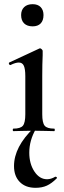

<svg xmlns="http://www.w3.org/2000/svg" viewBox="-20 -627 306 918"><path d="M44 -12Q78 -12 89.5 -26Q101 -40 101 -81V-263Q101 -297 94 -312.5Q87 -328 70 -328Q54 -328 30 -316H29Q25 -316 23 -321Q21 -326 24 -328L168 -395L171 -396Q175 -396 179.5 -391.5Q184 -387 184 -384V-363Q182 -321 182 -264V-81Q182 -40 193.5 -26Q205 -12 239 -12Q242 -12 242 -6Q242 0 239 0Q214 0 199 -1L141 -2L83 -1Q69 0 44 0Q41 0 41 -6Q41 -12 44 -12ZM81 -555Q81 -579 95.5 -593Q110 -607 136 -607Q161 -607 174.5 -593Q188 -579 188 -555Q188 -529 174.5 -515Q161 -501 136 -501Q110 -501 95.5 -515Q81 -529 81 -555ZM47 167Q47 75 142 -16L152 -11Q120 44 120 103Q120 156 144.5 193Q169 230 205 230Q224 230 244 218H246Q249 218 251.5 221Q254 224 251 226Q227 250 204 260.5Q181 271 150 271Q102 271 74.5 243Q47 215 47 167Z"/></svg>

Font: Cormorant Infant SemiBold
Style: Regular
Weight: 600
Designer: Christian Thalmann (Catharsis Fonts)
Foundry: Catharsis Fonts
Version: Version 4.000